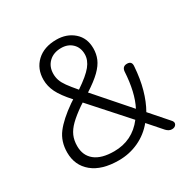

<svg xmlns="http://www.w3.org/2000/svg" viewBox="-162 -862 1004 1019"><g transform="rotate(-30 340.0 -352.5)"><path d="M282 8Q178 8 121 -39Q64 -86 64 -165Q64 -232 100.5 -280Q137 -328 213 -381L233 -394Q185 -447 166.5 -485Q148 -523 148 -562Q148 -629 192.5 -671Q237 -713 313 -713Q376 -713 418.5 -676Q461 -639 461 -575Q461 -541 448.5 -511.5Q436 -482 405.5 -452Q375 -422 319 -386L496 -184Q536 -261 543 -386Q546 -415 574 -415Q604 -415 601 -384Q596 -310 579 -249Q562 -188 535 -141L627 -36Q642 -21 634.5 -7.5Q627 6 608 6Q590 6 574 -11L501 -94Q461 -45 404 -18.5Q347 8 282 8ZM284 -46Q396 -46 464 -135L268 -354L251 -343Q205 -311 178 -284.5Q151 -258 139 -230.5Q127 -203 127 -168Q127 -110 167 -78Q207 -46 284 -46ZM313 -662Q266 -662 237.5 -634.5Q209 -607 209 -563Q209 -542 215.5 -523Q222 -504 238.5 -481Q255 -458 285 -423Q352 -468 379 -501.5Q406 -535 406 -571Q406 -612 380 -637Q354 -662 313 -662Z"/></g></svg>

Font: Chiron GoRound TC L
Style: Regular
Weight: 300
Designer: Ryoko NISHIZUKA 西塚涼子 (kana, bopomofo & ideographs); Paul D. Hunt (Latin, Greek & Cyrillic); Sandoll Communications 산돌커뮤니
Foundry: Adobe
Version: Version 1.000;hotconv 1.1.1;makeotfexe 2.6.0